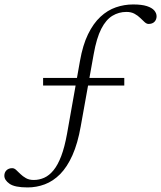

<svg xmlns="http://www.w3.org/2000/svg" viewBox="-70 -711 724 862"><path d="M123.5 -327V-361H488V-327ZM54 130.5Q-4 130.5 -27.2 114Q-50.5 97.5 -50.5 78Q-50.5 63 -40.8 53.5Q-31 44 -15 44Q-6 44 2.5 52Q11 60 21.5 70.2Q32 80.5 46.5 88.8Q61 97 81.5 97Q106 97 128.5 87Q151 77 170.2 53.5Q189.5 30 204.8 -10Q220 -50 231 -110.5L289 -437Q301.5 -508.5 325.2 -557.2Q349 -606 380.8 -635.5Q412.5 -665 450 -678Q487.5 -691 527.5 -691Q566.5 -691 589.5 -683.5Q612.5 -676 622.8 -663.8Q633 -651.5 633 -638Q633 -623 623.5 -613.2Q614 -603.5 597 -603.5Q588.5 -603.5 579.5 -611.5Q570.5 -619.5 559.8 -630.2Q549 -641 534 -649.2Q519 -657.5 497.5 -657.5Q463.5 -657.5 434.8 -640.2Q406 -623 384.8 -581.8Q363.5 -540.5 350.5 -467L292.5 -144Q279 -67 255.2 -14Q231.5 39 200 70.8Q168.5 102.5 131.2 116.5Q94 130.5 54 130.5Z"/></svg>

Font: Newsreader Light
Style: Regular
Weight: 300
Designer: Hugues Gentile
Foundry: Production Type
Version: Version 1.003